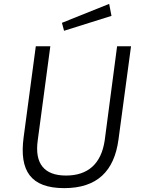

<svg xmlns="http://www.w3.org/2000/svg" viewBox="-20 -962 731 992"><path d="M544 -942 300 -844 311 -803 556 -880ZM592 -240 657 -723H585L521 -237C503 -115 434 -55 321 -55C209 -55 158 -116 175 -237L240 -723H165L102 -252C79 -79 139 10 312 10C482 10 570 -78 592 -240Z"/></svg>

Font: United Sans Light
Style: Italic
Weight: 300
Italic angle: -8°
Designer: Pablo Impallari, Rodrigo Fuenzalida (Modified by Dan O. Williams)
Version: Version 1.000;PS 001.000;hotconv 1.0.88;makeotf.lib2.5.64775